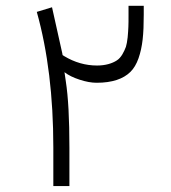

<svg xmlns="http://www.w3.org/2000/svg" viewBox="-20 -629 575 647"><path d="M307.1 -408.2C268.1 -408.2 231 -418.9 196.3 -439.9L190.9 -443.4L189.9 -449.2L155.3 -604.5L104 -588.9C141.1 -456.5 159.7 -304.2 159.7 -131.8V-2H213.9V-131.8C213.9 -227.5 210 -302.2 201.7 -355.5L197.3 -385.7C210.4 -375.5 227.5 -367.2 248.5 -360.4C269.5 -353.5 288.6 -350.1 305.7 -350.1C358.4 -350.1 395.5 -363.3 418.9 -386.2C430.7 -397.5 439.9 -413.1 446.8 -432.6C460.4 -471.7 464.4 -513.7 464.4 -579.6V-609.4H413.1V-577.6C413.1 -561 413.1 -547.9 412.6 -538.6C412.1 -528.8 411.6 -517.1 410.2 -503.4C408.7 -489.7 406.7 -479 404.3 -471.2C398.4 -455.6 388.7 -434.6 373.5 -425.3C358.4 -415.5 335.9 -408.2 307.1 -408.2Z"/></svg>

Font: Shabnam Thin
Style: Regular
Weight: 100
Foundry: DejaVu fonts team - Redesigned by Saber Rastikerdar - Based on Vazir font
Version: Version 5.0.1